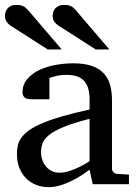

<svg xmlns="http://www.w3.org/2000/svg" viewBox="-35 -753 563 785"><path d="M331.1 -267.1Q263.7 -250 224.1 -233.4Q184.6 -216.8 164.3 -200Q144 -183.1 138.4 -165.8Q132.8 -148.4 132.8 -129.9Q132.8 -114.3 137.9 -99.4Q143.1 -84.5 152.6 -72.8Q162.1 -61 176 -54Q189.9 -46.9 208 -46.9Q228 -46.9 249.8 -54.2Q271.5 -61.5 289.6 -70.3Q310.5 -80.6 331.1 -94.2ZM344.2 0 331.1 -59.1Q304.7 -39.1 276.9 -23.4Q264.6 -16.6 251 -10.3Q237.3 -3.9 222.9 1.2Q208.5 6.3 193.6 9.3Q178.7 12.2 164.1 12.2Q136.7 12.2 113 2.9Q89.4 -6.3 71.8 -23.9Q54.2 -41.5 44.2 -66.4Q34.2 -91.3 34.2 -123Q34.2 -141.6 37.8 -158.2Q41.5 -174.8 52.7 -190.4Q64 -206.1 84.2 -220.5Q104.5 -234.9 137.5 -249Q170.4 -263.2 218 -277.1Q265.6 -291 331.1 -305.2V-348.1Q331.1 -398.4 308.6 -422.6Q286.1 -446.8 237.8 -446.8Q211.4 -446.8 192.9 -441.9Q174.3 -437 167 -434.1V-347.2H94.2Q87.4 -347.2 80.8 -348.1Q74.2 -349.1 68.8 -352.3Q63.5 -355.5 60.3 -361.1Q57.1 -366.7 57.1 -376Q57.1 -406.7 75.7 -429Q94.2 -451.2 124 -465.8Q153.8 -480.5 190.9 -487.3Q228 -494.1 265.1 -494.1Q311.5 -494.1 342 -482.9Q372.6 -471.7 390.4 -451.7Q408.2 -431.6 415.5 -404.3Q422.9 -377 422.9 -344.2V-64Q422.9 -54.7 429 -48.8Q435.1 -43 443.8 -42L492.2 -39.1V0ZM160.2 -550.8 8.3 -647.9Q-1.5 -654.8 -8.1 -664.6Q-14.6 -674.3 -14.6 -688Q-14.6 -695.8 -12.2 -703.9Q-9.8 -711.9 -4.4 -718.3Q1 -724.6 9.8 -728.8Q18.6 -732.9 31.2 -732.9Q42 -732.9 49.6 -731.2Q57.1 -729.5 63 -726.1Q68.8 -722.7 73.7 -717.5Q78.6 -712.4 84.5 -706.1L217.3 -550.8ZM356.4 -550.8 204.6 -647.9Q193.8 -654.8 187 -664.6Q180.2 -674.3 180.2 -688Q180.2 -695.8 182.6 -703.9Q185.1 -711.9 190.7 -718.3Q196.3 -724.6 205.3 -728.8Q214.4 -732.9 227.5 -732.9Q237.8 -732.9 245.1 -731.2Q252.4 -729.5 258.3 -726.1Q264.2 -722.7 269 -717.5Q273.9 -712.4 279.3 -706.1L412.1 -550.8Z"/></svg>

Font: Charis SIL Phon
Style: Regular
Weight: 400
Foundry: SIL International
Version: Version 5.000